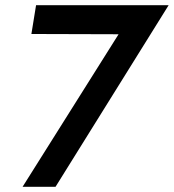

<svg xmlns="http://www.w3.org/2000/svg" viewBox="-20 -720 670 740"><path d="M101 -589 119 -700H630L194 0H67L437 -588Z"/></svg>

Font: Jost* Medium
Style: Italic
Weight: 500
Italic angle: -10°
Version: Version 3.7